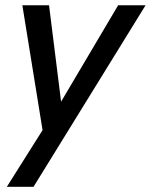

<svg xmlns="http://www.w3.org/2000/svg" viewBox="-20 -508 580 738"><path d="M6.3 210 143.6 -7.8 65.9 -487.8H168.5L214.8 -117.2L434.1 -487.8H539.6L108.9 210Z"/></svg>

Font: Acari Sans Medium
Style: Italic
Weight: 500
Italic angle: -13°
Designer: Alfredo Marco Pradil and Stefan Peev
Foundry: Hanken Design Co.
Version: Version 1.045